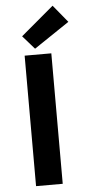

<svg xmlns="http://www.w3.org/2000/svg" viewBox="-59 -892 418 925"><g transform="rotate(-5 150.5 -429.5)"><path d="M77 0V-631H206V0ZM130 -660 73 -725 232 -859 301 -775Z"/></g></svg>

Font: Narnoor
Style: Bold
Weight: 700
Designer: S. Sridhar Murthy
Foundry: SIL International
Version: Version 3.000